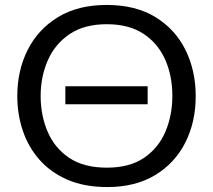

<svg xmlns="http://www.w3.org/2000/svg" viewBox="-20 -746 862 777"><path d="M414.5 11Q322.5 11 254.2 -18.2Q186 -47.5 140.5 -98.8Q95 -150 72.5 -216.5Q50 -283 50 -357Q50 -461 92.2 -544.5Q134.5 -628 215.2 -677Q296 -726 411.5 -726Q529 -726 609.5 -676.5Q690 -627 731 -543.2Q772 -459.5 772 -357.5Q772 -252 729.8 -168.8Q687.5 -85.5 607.5 -37.2Q527.5 11 414.5 11ZM412.5 -67.5Q505.5 -67.5 564 -108Q622.5 -148.5 650 -214.5Q677.5 -280.5 677.5 -357.5Q677.5 -440 648 -505.8Q618.5 -571.5 559.8 -609.8Q501 -648 412.5 -648Q321 -648 261.8 -608Q202.5 -568 173.5 -501.8Q144.5 -435.5 144.5 -357.5Q144.5 -279 172.8 -213Q201 -147 260 -107.2Q319 -67.5 412.5 -67.5ZM244.5 -324V-397H577.5V-324Z"/></svg>

Font: Commissioner
Style: Regular
Weight: 400
Designer: Kostas Bartsokas
Foundry: Kostas Bartsokas
Version: Version 1.000; ttfautohint (v1.8.3)